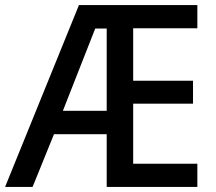

<svg xmlns="http://www.w3.org/2000/svg" viewBox="-21 -734 850 754"><path d="M754 0H398V-207H191L107 0H-1L289 -714H754V-623H502V-417H737V-327H502V-91H754ZM226 -299H398V-622H353Z"/></svg>

Font: Noto Sans Tamil SemiCondensed Medium
Style: Regular
Weight: 500
Width: 4
Designer: Jelle Bosma - Monotype Design Team
Foundry: Monotype Imaging Inc.
Version: Version 2.004; ttfautohint (v1.8.4.7-5d5b)